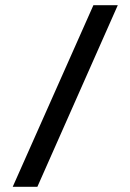

<svg xmlns="http://www.w3.org/2000/svg" viewBox="-20 -720 502 740"><path d="M29 0 340 -700H434L124 0Z"/></svg>

Font: Volkhov
Style: Bold
Weight: 700
Designer: Cyreal (www.cyreal.org)
Foundry: Cyreal (www.cyreal.org)
Version: Version 1.010